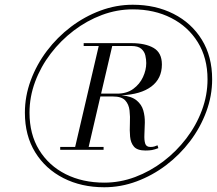

<svg xmlns="http://www.w3.org/2000/svg" viewBox="-20 -780 915 810"><path d="M85 -304.5Q85 -374.5 109.8 -441.2Q134.5 -508 178 -565.5Q221.5 -623 279.2 -666.8Q337 -710.5 403.5 -735.2Q470 -760 540 -760Q636.5 -760 712.2 -721.5Q788 -683 831.5 -612.5Q875 -542 875 -445.5Q875 -375.5 850.2 -308.8Q825.5 -242 782 -184.5Q738.5 -127 680.8 -83.2Q623 -39.5 556.5 -14.8Q490 10 420 10Q323.5 10 247.8 -28.5Q172 -67 128.5 -137.5Q85 -208 85 -304.5ZM104.5 -304.5Q104.5 -213.5 145.2 -147.2Q186 -81 257.2 -45.2Q328.5 -9.5 420 -9.5Q486.5 -9.5 550 -33.2Q613.5 -57 668.8 -99Q724 -141 766 -196Q808 -251 831.8 -314.8Q855.5 -378.5 855.5 -445.5Q855.5 -535.5 814.5 -601.8Q773.5 -668 702.2 -704.2Q631 -740.5 540 -740.5Q473.5 -740.5 410 -716.8Q346.5 -693 291.2 -651Q236 -609 194 -554Q152 -499 128.2 -435.2Q104.5 -371.5 104.5 -304.5ZM234 -160H297L396.5 -586H333V-598H534Q593 -598 628 -577.8Q663 -557.5 663 -508Q663 -448.5 618.5 -415Q574 -381.5 492.5 -378Q535 -374 556.2 -356.5Q577.5 -339 584.5 -314.2Q591.5 -289.5 591 -262.8Q590.5 -236 589.2 -212.5Q588 -189 592.5 -174.5Q597 -160 614.5 -160Q624 -160 631 -162Q638 -164 644.5 -167L648 -155Q632 -149 621 -147Q610 -145 594 -145Q559 -145 545 -161.5Q531 -178 528.8 -204Q526.5 -230 528 -259Q529.5 -288 526.5 -314Q523.5 -340 508.2 -356.5Q493 -373 456 -373H403.5L354 -160H417V-148H234ZM534 -586H453.5L406.5 -385H474Q515 -385 542.2 -405Q569.5 -425 583.2 -454.8Q597 -484.5 597 -514Q597 -529 593.2 -545.8Q589.5 -562.5 576 -574.2Q562.5 -586 534 -586Z"/></svg>

Font: Bodoni* 11pt
Style: Italic
Weight: 400
Italic angle: -13°
Version: Version 2.3